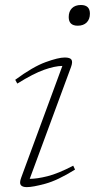

<svg xmlns="http://www.w3.org/2000/svg" viewBox="-20 -758 389 788"><path d="M262 -688Q262 -711 275.2 -724.2Q288.5 -737.5 312 -737.5Q349 -737.5 349 -702Q349 -679 335.8 -665.8Q322.5 -652.5 299 -652.5Q262 -652.5 262 -688ZM67 -29 236 -487.5Q204.5 -487 160.8 -471.5Q117 -456 51 -415L42.5 -430.5Q115 -484 167.2 -503Q219.5 -522 245.5 -522Q268 -522 273.5 -512.8Q279 -503.5 271.5 -483L102 -24Q132 -24 175 -34.8Q218 -45.5 280.5 -78L288 -62Q216.5 -17.5 165.5 -3.8Q114.5 10 90 10Q71.5 10 65.2 1.2Q59 -7.5 67 -29Z"/></svg>

Font: Newsreader Caption ExtraLight
Style: Italic
Weight: 275
Italic angle: -17°
Designer: Hugues Gentile
Foundry: Production Type
Version: Version 1.001